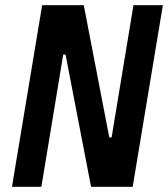

<svg xmlns="http://www.w3.org/2000/svg" viewBox="-20 -718 646 738"><path d="M330 0H490L606 -698H493L409 -190H400L302 -698H142L26 0H139L223 -508H232Z"/></svg>

Font: IBM Plex Mono SmBld
Style: Italic
Weight: 600
Italic angle: -9.5°
Monospace: yes
Designer: Mike Abbink, Paul van der Laan, Pieter van Rosmalen
Foundry: Bold Monday
Version: Version 2.004